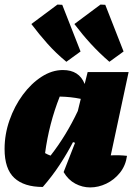

<svg xmlns="http://www.w3.org/2000/svg" viewBox="-23 -810 591 839"><path d="M164 7Q82 7 39.5 -32.5Q-3 -72 -3 -159Q-3 -223 18.5 -284.5Q40 -346 76.5 -395.5Q113 -445 158.5 -474.5Q204 -504 252 -504Q323 -504 347 -443L360 -495H539L461 -131Q497 -133 532 -129Q526 -86 501 -55Q476 -24 441.5 -7.5Q407 9 371 9Q337 9 306 -7.5Q275 -24 255 -58L305 -186L296 -189Q270 -139 237.5 -89.5Q205 -40 164 7ZM174 -141Q186 -134 198 -130Q233 -175 262.5 -223.5Q292 -272 317 -325L330 -378Q287 -387 238 -388Q191 -269 174 -141ZM267 -540Q221 -578 184.5 -619Q148 -660 114 -705L228 -790L249 -789L329 -585ZM455 -540Q410 -579 373 -619.5Q336 -660 302 -705L416 -790L437 -789L517 -585Z"/></svg>

Font: Piazzolla Black
Style: Italic
Weight: 900
Italic angle: -11.3°
Designer: Juan Pablo del Peral
Foundry: Huerta Tipografica
Version: Version 1.330